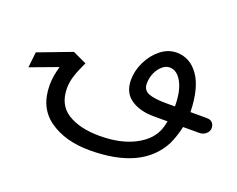

<svg xmlns="http://www.w3.org/2000/svg" viewBox="-99 -506 1176 952"><g transform="rotate(20 488.5 -29.5)"><path d="M977 -38Q977 -21 962.5 -8Q948 5 927 5H842Q830 58 810 101Q721 272 445 272Q316 272 232.5 213Q149 154 149 35Q149 -12 165 -65L20 -11L29 -93L206 -160L279 -126Q256 -78 245.5 -44.5Q235 -11 235 20Q235 108 298.5 148Q362 188 467 188Q579 188 654 148Q729 108 750 44Q755 30 760 5H688Q613 5 566 -27.5Q519 -60 519 -127Q519 -175 542 -222.5Q565 -270 603.5 -300.5Q642 -331 687 -331Q758 -331 803 -267Q848 -203 851 -77H937Q957 -77 967 -66Q977 -55 977 -38ZM769 -77Q769 -158 743.5 -204Q718 -250 679 -250Q659 -250 640 -233.5Q621 -217 610 -191Q599 -165 599 -136Q599 -102 629 -89.5Q659 -77 726 -77Z"/></g></svg>

Font: Noto Sans Arabic
Style: Regular
Weight: 400
Designer: Nadine Chahine
Foundry: Monotype Imaging Inc.
Version: Version 1.001